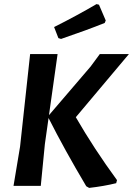

<svg xmlns="http://www.w3.org/2000/svg" viewBox="-20 -907 649 937"><path d="M451 -887 463 -884 496 -807 491 -795Q404 -760 278 -717L265 -721L244 -775Q352 -829 451 -887ZM261 -643 219 -345 422 -582 467 -643H609L350 -335Q439 -181 551 -28L547 -13Q486 2 415 10L401 2Q293 -180 217 -331L199 -204L179 0H46L78 -192L127 -643Z"/></svg>

Font: Alegreya Sans SC
Style: Bold Italic
Weight: 700
Italic angle: -7°
Designer: Juan Pablo del Peral
Foundry: Huerta Tipografica
Version: Version 2.007